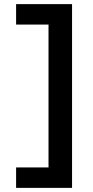

<svg xmlns="http://www.w3.org/2000/svg" viewBox="-20 -720 449 930"><path d="M58 190H329V-700H58V-601H215V91H58Z"/></svg>

Font: Easer Grotesk Medium
Style: Regular
Weight: 500
Designer: Boardeaser, Bonnie Shaver-Troup, Thomas Jockin
Foundry: Lexend
Version: Version 1.001;Glyphs 3.1.2 (3151)